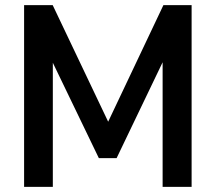

<svg xmlns="http://www.w3.org/2000/svg" viewBox="-20 -725 835 745"><path d="M73.5 0V-705H184.5L416.5 -217.5H383L614 -705H723.5V0H611V-524H630.5L432.5 -111.5H363.5L164 -525H185V0Z"/></svg>

Font: Nunito Sans 12pt ExtraLight SemiCondensed
Style: Regular
Weight: 200
Width: 4
Version: Version 3.101;gftools[0.9.27]